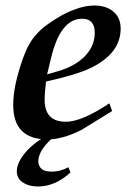

<svg xmlns="http://www.w3.org/2000/svg" viewBox="-20 -489 484 697"><path d="M418 -385Q418 -296 311 -243Q257 -217 147 -193Q145 -174 143.5 -157.5Q142 -141 142 -127Q142 -47 219 -47Q277 -47 377 -114L387 -86Q339 -56 311 -39Q283 -22 275 -17Q208 17 152 17Q28 17 28 -108Q28 -167 53 -246Q72 -307 90 -335Q114 -374 159 -405Q182 -421 204.5 -433.5Q227 -446 250 -454Q287 -469 323 -469Q365 -469 391.5 -447Q418 -425 418 -385ZM324 -370Q324 -421 278 -421Q199 -421 165 -277L151 -219L192 -231Q247 -247 282 -279Q324 -318 324 -370ZM187 -2Q119 52 119 97Q119 109 127 120Q138 134 167 134Q200 134 228 118L236 137Q180 188 118 188Q88 188 67 176Q41 161 41 133Q41 117 49.5 99Q58 81 73.5 63Q89 45 111.5 28Q134 11 162 -2Z"/></svg>

Font: GFS Didot
Style: Bold Italic
Weight: 700
Italic angle: -12°
Designer: Designed by Takis Katsoulidis and George D. Matthiopoulos.
Foundry: Designed by Takis Katsoulidis and George D. Matthiopoulos.
Version: Version 1.0